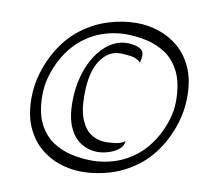

<svg xmlns="http://www.w3.org/2000/svg" viewBox="-88 -893 1073 1016"><g transform="rotate(10 448.5 -385.0)"><path d="M415 27.8Q355 27.8 296.6 8.8Q238.3 -10.3 190.7 -51Q143.1 -91.8 114.5 -156Q85.9 -220.2 85.9 -310.1Q85.9 -380.9 106 -447.3Q126 -513.7 158.7 -568.8Q206.5 -649.9 273.4 -700.4Q340.3 -751 416.3 -774.4Q492.2 -797.9 567.9 -797.9Q627.9 -797.9 686.3 -778.6Q744.6 -759.3 792.2 -718.8Q839.8 -678.2 868.4 -614Q897 -549.8 897 -459.5Q897 -388.7 877 -321.8Q856.9 -254.9 824.2 -199.7Q776.4 -118.7 709.7 -68.6Q643.1 -18.6 566.9 4.6Q490.7 27.8 415 27.8ZM459 -39.6Q520 -39.6 581.1 -59.3Q642.1 -79.1 695.6 -122.1Q749 -165 788.1 -234.4Q810.5 -273.9 826.4 -324.2Q842.3 -374.5 842.3 -425.3Q842.3 -521 813.2 -580.8Q784.2 -640.6 736.3 -672.9Q688.5 -705.1 632.1 -717.3Q575.7 -729.5 520.5 -729.5Q457 -729.5 394.3 -707.8Q331.5 -686 277.6 -639.4Q223.6 -592.8 185.5 -517.6Q165.5 -477.5 152.8 -431.4Q140.1 -385.3 140.1 -335.9Q140.1 -243.2 169.4 -184.8Q198.7 -126.5 246.3 -94.7Q293.9 -63 349.9 -51.3Q405.8 -39.6 459 -39.6ZM481.4 -89.8Q430.7 -89.8 390.1 -115.2Q349.6 -140.6 326.2 -193.1Q302.7 -245.6 302.7 -327.1Q302.7 -400.9 320.3 -465.6Q337.9 -530.3 369.9 -579.6Q401.9 -628.9 444.6 -656.7Q487.3 -684.6 537.1 -684.6Q552.7 -684.6 573.2 -680.7Q593.8 -676.8 609.1 -666.3Q624.5 -655.8 624.5 -634.8Q624.5 -624.5 622.8 -614.3Q621.1 -604 618.7 -594.2Q599.1 -615.2 566.7 -619.9Q534.2 -624.5 507.8 -624.5Q443.8 -624.5 401.4 -561Q358.9 -497.6 358.9 -373Q358.9 -289.6 380.4 -240.5Q401.9 -191.4 436.5 -170.2Q471.2 -148.9 511.2 -148.9Q536.1 -148.9 564.9 -152.6Q593.8 -156.2 615.2 -171.4Q614.7 -150.9 600.3 -135.5Q585.9 -120.1 564.5 -109.9Q543 -99.6 520.5 -94.7Q498 -89.8 481.4 -89.8Z"/></g></svg>

Font: Lumanosimo
Style: Regular
Weight: 400
Designer: The DocRepair Project, Eduardo Rodriguez Tunni
Foundry: Google
Version: Version 1.010